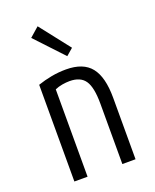

<svg xmlns="http://www.w3.org/2000/svg" viewBox="-145 -862 760 944"><g transform="rotate(-20 235.5 -389.5)"><path d="M78 0V-506Q113 -518 150.5 -525Q188 -532 227 -532Q317 -532 357.5 -481Q398 -430 398 -322V0H329V-316Q329 -401 305 -436.5Q281 -472 224 -472Q206 -472 185.5 -468.5Q165 -465 147 -457V0ZM256 -591 120 -736 169 -779 292 -622Z"/></g></svg>

Font: Ubuntu Sans Condensed
Style: Regular
Weight: 400
Width: 3
Designer: Dalton Maag Ltd
Foundry: Dalton Maag Ltd
Version: Version 1.006; ttfautohint (v1.8.4.7-5d5b)